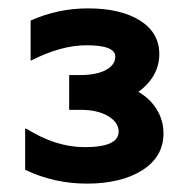

<svg xmlns="http://www.w3.org/2000/svg" viewBox="-20 -829 450 458"><path d="M370 -511Q370 -455 319.5 -423Q269 -391 187 -391Q109 -391 40 -424V-522H43Q113 -478 182 -478Q263 -478 263 -515Q263 -537 238 -552Q213 -567 172 -567H145V-650H172Q210 -650 232.5 -662Q255 -674 255 -694Q255 -721 186 -721Q126 -721 55 -685H53V-780Q118 -809 190 -809Q268 -809 314 -780Q360 -751 360 -700Q360 -673 347 -650Q334 -627 310 -610Q339 -593 354.5 -567Q370 -541 370 -511Z"/></svg>

Font: AmikoBold
Style: Bold
Weight: 700
Designer: Pablo Impallari, Rodrigo Fuenzalida, Andres Torresi
Foundry: Impallari Type
Version: Version 1.000; ttfautohint (v1.3)